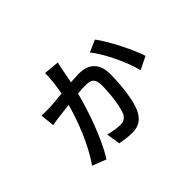

<svg xmlns="http://www.w3.org/2000/svg" viewBox="-121 -905 1242 1242"><g transform="rotate(-45 500.0 -284.0)"><path d="M372 -622C372 -573 365 -513 354 -453C306 -448 262 -444 238 -443C212 -442 189 -442 161 -444L171 -347C191 -351 218 -354 239 -357C259 -360 295 -364 334 -368C305 -262 247 -101 163 17L258 54C333 -63 399 -259 429 -377C457 -380 481 -381 497 -381C549 -381 576 -371 576 -303C576 -232 562 -113 539 -72C524 -46 502 -40 480 -40C455 -40 412 -46 375 -56L390 39C417 44 460 51 500 51C559 51 596 23 620 -26C653 -93 666 -229 666 -319C666 -423 607 -465 525 -465C508 -465 480 -463 448 -461C456 -501 465 -544 468 -565C470 -577 474 -594 479 -612ZM671 -511C727 -444 801 -289 822 -198L910 -241C888 -316 804 -482 753 -547Z"/></g></svg>

Font: Noto Sans CJK KR Medium
Style: Regular
Weight: 500
Designer: Ryoko NISHIZUKA (kana & ideographs); Paul D. Hunt (Latin, Greek & Cyrillic); Wenlong ZHANG (bopomofo); Sandoll Communica
Foundry: Adobe Systems Incorporated
Version: Version 1.004;PS 1.004;hotconv 1.0.82;makeotf.lib2.5.63406